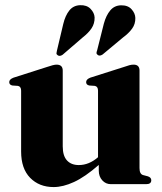

<svg xmlns="http://www.w3.org/2000/svg" viewBox="-20 -728 641 759"><path d="M63.5 -129V-369.5Q63.5 -386 51 -388.5L29 -390Q16.5 -392.5 16.5 -403.5Q16.5 -414.5 33.5 -421L165 -463Q192 -472.5 203.5 -472.5Q228 -472.5 228 -449V-149.5Q228 -112 244.8 -93.8Q261.5 -75.5 291.5 -75.5Q332 -75.5 367.5 -106.5V-369.5Q367.5 -386 355 -388.5L333 -390Q320.5 -392.5 320.5 -403.5Q320.5 -414.5 337 -421L469 -463Q483 -468 491.5 -470.2Q500 -472.5 508 -472.5Q531.5 -472.5 531.5 -449V-63.5Q531.5 -40 545.5 -36L564.5 -31Q578 -26.5 578 -15.5Q578 0 558 0H418Q398 0 384.2 -15.2Q370.5 -30.5 370.5 -53V-76Q316 -28.5 272.5 -8.5Q229 11.5 192 11.5Q135 11.5 99.2 -25Q63.5 -61.5 63.5 -129ZM230 -633Q238 -666.5 254 -686.5Q270 -706.5 296.5 -707.5Q323 -708.5 338 -693Q353 -677.5 354 -659Q354.5 -635 342 -616.2Q329.5 -597.5 307.5 -580.5L227.5 -511.5Q215.5 -503.5 207.5 -510Q203 -513 203.2 -517.5Q203.5 -522 205 -527.5ZM390.5 -634.5Q399.5 -667.5 416 -687Q432.5 -706.5 458.5 -707Q485.5 -707.5 500 -691.5Q514.5 -675.5 515 -657Q515.5 -633 502.2 -614.8Q489 -596.5 466.5 -580L385.5 -512.5Q373 -504.5 365.5 -511.5Q361 -515 361.5 -519.5Q362 -524 364 -529Z"/></svg>

Font: Fraunces 72pt S000
Style: Bold
Weight: 700
Version: Version 1.000; ttfautohint (v1.8.3)